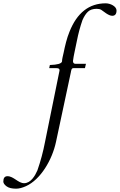

<svg xmlns="http://www.w3.org/2000/svg" viewBox="-208 -823 721 1155"><path d="M-163 237C-179.7 237 -188 247.7 -188 269C-188 278.3 -181.7 287.8 -169 297.5C-156.3 307.2 -137 312 -111 312C-93.7 312 -74 307 -52 297C35.9 257.3 105.9 139.4 129 30L218 -387C220.1 -397.6 221.3 -413 233 -413H303L309 -439H247C236.3 -439 231 -444.7 231 -456C235.7 -493.7 242.6 -516 255 -579.5C263 -620.5 274 -661.3 288 -702C298 -724.7 309.2 -741.7 321.5 -753C333.8 -764.3 351.3 -770 374 -770C385.3 -770 394.5 -767.8 401.5 -763.5C415 -755.1 444.2 -728 467 -728C484.3 -728 493 -738.7 493 -760C493 -784.7 456.4 -803 428 -803C328 -803 255.3 -746 210 -632C194.2 -594.3 182.7 -545.5 175 -507C171.9 -491.4 165 -468.8 165 -453C161.7 -440.3 137.3 -433.3 92 -432L88 -413H132C144 -413 150 -409.3 150 -402V-398L63 30C51.7 89.3 36.3 146.7 17 202C3.1 233.9 -22.7 279 -63 279C-98.7 279 -125.9 237 -163 237Z"/></svg>

Font: fbb
Style: Italic
Weight: 400
Italic angle: -12°
Designer: David J. Perry, Michael Sharpe
Version: Version 0.991